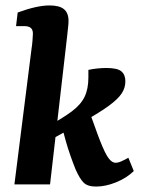

<svg xmlns="http://www.w3.org/2000/svg" viewBox="-20 -678 523 706"><path d="M33 0 96 -499Q98 -511 99.5 -529Q101 -547 101 -554Q101 -569 93 -575.5Q85 -582 69 -582H39L45 -632Q116 -658 162 -658Q199 -658 215.5 -644Q232 -630 232 -601Q232 -592 230.5 -579Q229 -566 227 -546L164 0ZM333 8Q302 8 287.5 -6.5Q273 -21 258 -55Q249 -77 239 -105.5Q229 -134 221.5 -161Q214 -188 209 -207L312 -258Q315 -251 322 -231Q329 -211 338 -186.5Q347 -162 356.5 -139.5Q366 -117 374 -104Q381 -93 387 -87.5Q393 -82 400 -80Q411 -78 425.5 -84.5Q440 -91 452 -98L472 -49Q445 -23 406.5 -7.5Q368 8 333 8ZM142 -151 151 -211Q210 -243 243.5 -268Q277 -293 291 -322Q305 -351 305 -393V-421Q323 -425 340.5 -426.5Q358 -428 371 -428Q412 -428 426.5 -415.5Q441 -403 441 -379Q441 -355 427.5 -334.5Q414 -314 381.5 -290Q349 -266 290.5 -233Q232 -200 142 -151Z"/></svg>

Font: Rasa
Style: Bold Italic
Weight: 700
Italic angle: -7.10001°
Designer: Anna Giedrys (Yrsa+Rasa design), David Brezina (Yrsa art-direction, Rasa art-direction, design)
Foundry: Rosetta Type Foundry
Version: Version 2.004